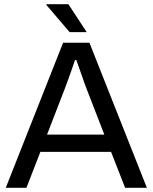

<svg xmlns="http://www.w3.org/2000/svg" viewBox="-20 -888 722 908"><path d="M7.3 0 278.4 -686H402.9L674.6 0H571.7L505.2 -169.9H171L105 0ZM202.4 -251.4H473.4L390.1 -466.4Q385.6 -478 376.9 -501.9Q368.2 -525.8 358.8 -553.6Q349.4 -581.5 341.1 -603.8H334.7Q328.2 -584.2 319 -558.2Q309.8 -532.2 300.9 -507.6Q292 -483 285.6 -466.4ZM390.1 -736H309.3L199 -865L200 -868H303.5Z"/></svg>

Font: Archivo Variable SemiBold
Style: Regular
Weight: 600
Designer: Hector Gatti
Foundry: Omnibus-Type
Version: Version 2.001